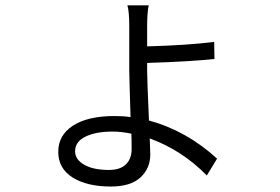

<svg xmlns="http://www.w3.org/2000/svg" viewBox="-20 -637 1040 713"><path d="M468.8 -84Q468.8 -118.2 467.8 -140.6Q430.7 -148.4 398.4 -148.4Q335 -148.4 296.9 -129.4Q258.8 -110.4 258.8 -75.2Q258.8 -44.9 292.5 -25.4Q326.2 -5.9 384.8 -5.9Q425.8 -5.9 447.3 -26.4Q468.8 -46.9 468.8 -84ZM526.4 -403.3V-373Q526.4 -341.8 533.2 -189.5Q672.9 -151.4 786.1 -47.9L748 14.6Q656.2 -79.1 536.1 -123Q538.1 -74.2 538.1 -63.5Q538.1 -11.7 501.5 22Q464.8 55.7 391.6 55.7Q302.7 55.7 249.5 22Q196.3 -11.7 196.3 -73.2Q196.3 -134.8 251 -170.4Q305.7 -206.1 405.3 -206.1Q440.4 -206.1 464.8 -202.1Q460 -353.5 460 -377V-539.1Q460 -594.7 453.1 -617.2H532.2Q526.4 -589.8 526.4 -540V-464.8Q675.8 -468.8 775.4 -481.4L776.4 -418Q685.5 -408.2 526.4 -403.3Z"/></svg>

Font: Gen Shin Gothic Monospace Normal
Style: Regular
Weight: 350
Designer: [Source Han Sans]
Ryoko NISHIZUKA  (kana & ideographs); Paul D. Hunt (Latin, Greek & Cyrillic); Wenlong ZHANG  (bopomofo
Version: Version 1.002.20150607